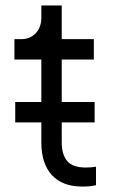

<svg xmlns="http://www.w3.org/2000/svg" viewBox="-20 -680 428 706"><path d="M132 -156V-461H33V-536H58Q91 -536 111.5 -558Q132 -580 132 -615V-660H207V-536H325V-461H207V-156Q207 -112 227 -88Q247 -64 295 -64Q317 -64 333 -67V1Q313 6 282 6Q210 6 171 -36Q132 -78 132 -156ZM36 -305H328V-230H36Z"/></svg>

Font: Trafiko Sans Variable
Style: Regular
Weight: 400
Designer: Gumpita Rahayu / Trafiko
Foundry: Tokotype / Trafiko
Version: Version 0.001;FEAKit 1.0